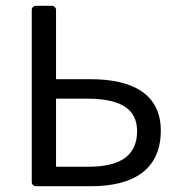

<svg xmlns="http://www.w3.org/2000/svg" viewBox="-20 -644 621 664"><path d="M89.8 -608.4V-15.6C89.8 -5.9 95.7 0 105.5 0H294.9C441.4 0 536.1 -57.6 536.1 -192.4C536.1 -318.4 438.5 -370.1 293.9 -370.1H173.8V-608.4C173.8 -618.2 168 -624 158.2 -624H105.5C95.7 -624 89.8 -618.2 89.8 -608.4ZM285.2 -67.4H173.8V-302.7H281.2C395.5 -302.7 454.1 -268.6 454.1 -190.4C454.1 -104.5 394.5 -67.4 285.2 -67.4Z"/></svg>

Font: Ed Sans Neue
Style: Regular
Weight: 400
Designer: Stephen Hutchings
Version: Version 1.004;PS 001.004;hotconv 1.0.88;makeotf.lib2.5.64775